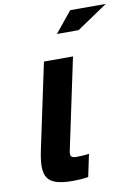

<svg xmlns="http://www.w3.org/2000/svg" viewBox="-104 -1048 816 1126"><g transform="rotate(-10 303.5 -485.5)"><path d="M283 -126C246 -126 243 -140 250 -172L364 -710H191L84 -206C50 -46 75 9 238 9C268 9 298 7 329 2L357 -131C328 -127 293 -126 283 -126ZM294 -856H423L607 -980H395Z"/></g></svg>

Font: LT Wave Black
Style: Italic
Weight: 900
Designer: Daniel Lyons
Version: Version 2.5 (Glyphs App)